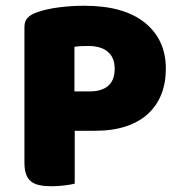

<svg xmlns="http://www.w3.org/2000/svg" viewBox="-20 -643 621 668"><path d="M292 -325Q334 -325 356.5 -344.5Q379 -364 379 -404Q379 -442 355.5 -462.5Q332 -483 287 -483Q271 -483 260.5 -482.5Q250 -482 239 -480V-325ZM240 -4Q229 -1 205.5 2Q182 5 159 5Q136 5 118.5 1.5Q101 -2 89 -11Q77 -20 71 -36Q65 -52 65 -78V-549Q65 -570 76.5 -581.5Q88 -593 108 -600Q142 -612 185.5 -617.5Q229 -623 273 -623Q411 -623 484 -564Q557 -505 557 -404Q557 -355 541.5 -315.5Q526 -276 495.5 -247.5Q465 -219 418.5 -203.5Q372 -188 311 -188H240Z"/></svg>

Font: Baloo
Style: Regular
Weight: 400
Designer: Sarang Kulkarni and Ek Type
Foundry: Ek Type
Version: Version 1.100;PS 1.000;hotconv 1.0.88;makeotf.lib2.5.647800;